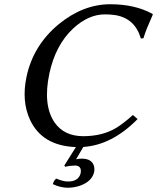

<svg xmlns="http://www.w3.org/2000/svg" viewBox="-20 -678 735 898"><path d="M495.1 -658.2Q609.9 -658.2 690.9 -614.3Q690.9 -614.3 693.4 -612.8L694.8 -609.9Q663.1 -539.1 653.8 -508.3Q652.3 -503.4 650.9 -499L638.7 -498Q611.3 -592.3 518.6 -607.4Q496.6 -610.8 470.7 -610.8Q394 -610.8 322.8 -545.4Q239.7 -468.3 210.9 -334Q179.7 -186.5 235.4 -105Q279.8 -41.5 368.7 -41Q460 -41 524.9 -80.6Q559.1 -102.1 601.6 -140.1L623.5 -121.1Q503.9 0.5 369.6 9.3L335.9 66.9Q349.1 64 362.3 64Q409.2 64 419.4 98.1Q422.9 111.3 420.4 126Q411.1 169.4 356 189.9Q328.1 199.7 297.4 200.2Q261.2 199.7 227.1 183.1Q231.4 167 242.7 157.2Q277.3 171.4 297.9 170.9Q345.7 170.9 356.4 134.8Q356.9 132.3 357.4 130.9Q362.8 97.2 331.5 96.2Q305.2 96.7 285.2 102.1L280.8 96.2L335 9.8Q177.7 4.4 120.6 -117.2Q80.1 -204.6 104 -318.8Q135.3 -466.3 255.4 -565.4Q368.7 -657.7 495.1 -658.2Z"/></svg>

Font: Linux Biolinum Capitals O
Style: Italic Samll Caps
Weight: 400
Italic angle: -12°
Designer: Philipp H. Poll
Foundry: Philipp H. Poll
Version: Version 0.6.2